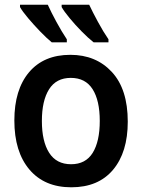

<svg xmlns="http://www.w3.org/2000/svg" viewBox="-20 -786 603 816"><path d="M283 10Q169 10 105 -65.5Q41 -141 41 -274Q41 -405 103.5 -479Q166 -553 279 -553Q388 -553 455.5 -480Q523 -407 523 -269Q523 -139 460.5 -64.5Q398 10 283 10ZM282 -88Q344 -88 374 -136.5Q404 -185 404 -272Q404 -359 373.5 -407Q343 -455 281 -455Q219 -455 188.5 -406.5Q158 -358 158 -272Q158 -185 189 -136.5Q220 -88 282 -88ZM378 -606Q355 -624 327 -652.5Q299 -681 275.5 -709.5Q252 -738 242 -756V-766H359Q373 -736 396 -693.5Q419 -651 441 -619V-606ZM200 -606Q178 -624 150.5 -652.5Q123 -681 99 -709.5Q75 -738 65 -756V-766H183Q198 -733 220 -692.5Q242 -652 264 -619V-606Z"/></svg>

Font: Noto Sans Mono SemiCondensed SemiBold
Style: Regular
Weight: 600
Width: 4
Designer: Monotype Design Team
Foundry: Monotype Imaging Inc.
Version: Version 2.014; ttfautohint (v1.8.4.7-5d5b)